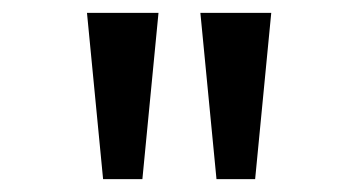

<svg xmlns="http://www.w3.org/2000/svg" viewBox="-20 -749 542 298"><path d="M140 -471 115 -729H226L201 -471ZM316 -471 291 -729H401L376 -471Z"/></svg>

Font: loriya05
Style: Book
Weight: 400
Designer: Jelle Bosma - Monotype Design Team
Foundry: Monotype Imaging Inc.
Version: Version 2.003